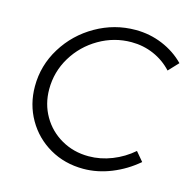

<svg xmlns="http://www.w3.org/2000/svg" viewBox="-104 -812 936 924"><g transform="rotate(15 364.0 -349.5)"><path d="M705 -605 659 -556Q620 -598 568 -620.5Q516 -643 457 -643Q371 -643 296 -599.5Q221 -556 176.5 -482.5Q132 -409 132 -322Q132 -249 166.5 -189Q201 -129 262 -94Q323 -59 398 -59Q457 -59 514 -81.5Q571 -104 617 -144L655 -99Q598 -50 528.5 -22Q459 6 389 6Q296 6 221.5 -37Q147 -80 104.5 -154Q62 -228 62 -318Q62 -422 117 -511Q172 -600 264 -652.5Q356 -705 461 -705Q532 -705 595.5 -678.5Q659 -652 705 -605Z"/></g></svg>

Font: TypoPRO Montserrat Alternates
Style: Italic
Weight: 300
Italic angle: -11.3°
Designer: Julieta Ulanovsky
Foundry: Julieta Ulanovsky
Version: Version 6.001